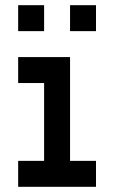

<svg xmlns="http://www.w3.org/2000/svg" viewBox="-20 -720 440 740"><path d="M50 0V-100H150V-400H50V-500H250V-100H350V0ZM250 -600V-700H350V-600ZM50 -600V-700H150V-600Z"/></svg>

Font: Matrix Sans
Style: Regular
Weight: 400
Designer: Brad Neil
Version: Version 1.100